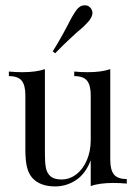

<svg xmlns="http://www.w3.org/2000/svg" viewBox="-20 -681 509 713"><path d="M389.5 -87.1Q389.5 -50 403.2 -33.1Q416.9 -16.1 450.8 -16.1V0.8Q425.8 -1.6 400.8 -1.6Q350 -1.6 316.9 9.7V-85.5Q297.6 -35.5 262.1 -12.1Q226.6 11.3 184.7 11.3Q129.8 11.3 100.8 -19.4Q86.3 -35.5 80.2 -60.5Q74.2 -85.5 74.2 -125V-327.4Q74.2 -364.5 60.5 -381.5Q46.8 -398.4 12.9 -398.4V-415.3Q37.9 -412.9 62.9 -412.9Q113.7 -412.9 146.8 -424.2V-107.3Q146.8 -76.6 150.4 -57.7Q154 -38.7 167.3 -26.6Q180.6 -14.5 208.1 -14.5Q238.7 -14.5 263.7 -33.9Q288.7 -53.2 302.8 -86.7Q316.9 -120.2 316.9 -160.5V-327.4Q316.9 -364.5 303.2 -381.5Q289.5 -398.4 255.6 -398.4V-415.3Q280.6 -412.9 305.6 -412.9Q356.5 -412.9 389.5 -424.2ZM323.4 -633.1Q323.4 -621 312.1 -605.6Q296 -585.5 266.1 -561.3Q260.5 -556.5 236.7 -534.3Q212.9 -512.1 184.7 -483.1L175.8 -490.3Q205.6 -537.9 231.5 -587.9Q250 -625 263.7 -643.5Q276.6 -661.3 294.4 -661.3Q305.6 -661.3 312.1 -655.6Q323.4 -646 323.4 -633.1Z"/></svg>

Font: Playfair Display
Style: Regular
Weight: 400
Designer: Claus Eggers Sørensen
Foundry: Claus Eggers Sørensen
Version: Version 1.005; ttfautohint (v1.2) -l 10 -r 42 -G 200 -x 21 -